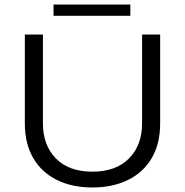

<svg xmlns="http://www.w3.org/2000/svg" viewBox="-20 -820 819 850"><path d="M389 10Q299 10 231.5 -23.5Q164 -57 127 -120.5Q90 -184 90 -273V-667H170V-274Q170 -177 227.5 -118.5Q285 -60 389 -60Q493 -60 551 -118.5Q609 -177 609 -274V-667H689V-273Q689 -184 652 -120.5Q615 -57 547 -23.5Q479 10 389 10ZM217 -800H557V-750H217Z"/></svg>

Font: Madhuban Light
Style: Regular
Weight: 300
Designer: jaikishan Patel
Foundry: MagicType
Version: Version 1.000